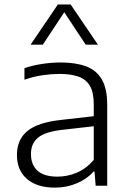

<svg xmlns="http://www.w3.org/2000/svg" viewBox="-20 -828 576 856"><path d="M225 8.5Q145 8.5 100.2 -30.2Q55.5 -69 55.5 -137Q55.5 -205.5 102.2 -244Q149 -282.5 253.5 -293.5L420 -312.5L423 -268L256 -249Q181.5 -240.5 149.8 -214.5Q118 -188.5 118 -141.5Q118 -93.5 147.2 -67Q176.5 -40.5 236.5 -40.5Q280.5 -40.5 322.5 -58.2Q364.5 -76 398 -115V-362.5Q398 -416.5 380.5 -445.8Q363 -475 328.8 -486.8Q294.5 -498.5 245 -498.5Q212 -498.5 171 -492.8Q130 -487 89 -472.5V-524Q124.5 -536.5 167.8 -543Q211 -549.5 250 -549.5Q317.5 -549.5 363.8 -532.2Q410 -515 434 -473.8Q458 -432.5 458 -360.5V0H406.5L401.5 -63H397Q368 -30 322.5 -10.8Q277 8.5 225 8.5ZM116.5 -629 238 -808H295L416.5 -629H362L257.5 -787H275.5L171 -629Z"/></svg>

Font: Encode Sans SemiExpanded Light
Style: Regular
Weight: 300
Width: 6
Designer: Multiple Designers
Foundry: Impallari Type
Version: Version 3.002